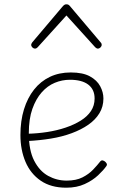

<svg xmlns="http://www.w3.org/2000/svg" viewBox="-20 -856 566 893"><path d="M288 17Q217 17 169.5 -15.5Q122 -48 98.5 -103.5Q75 -159 75 -228Q75 -294 91.5 -347.5Q108 -401 138.5 -439.5Q169 -478 212 -498.5Q255 -519 309 -519Q365 -519 398 -501Q431 -483 446 -455Q461 -427 461 -398Q461 -360 442.5 -329.5Q424 -299 391 -276Q358 -253 313.5 -236.5Q269 -220 217 -211.5Q165 -203 108 -200L109 -234Q154 -235 199.5 -242Q245 -249 285 -262.5Q325 -276 355.5 -295Q386 -314 403 -339.5Q420 -365 420 -398Q420 -440 390.5 -462.5Q361 -485 305 -485Q269 -485 235 -471Q201 -457 174 -426.5Q147 -396 130.5 -349.5Q114 -303 114 -236Q114 -157 139 -108.5Q164 -60 204 -38Q244 -16 290 -16Q334 -16 363.5 -31Q393 -46 413 -67Q433 -88 447 -106Q452 -111 457 -110Q462 -109 468 -105Q473 -101 476 -95.5Q479 -90 475 -84Q462 -65 436.5 -41Q411 -17 374 0Q337 17 288 17ZM143 -630Q136 -630 130.5 -635.5Q125 -641 125 -648Q125 -650 126.5 -653Q128 -656 130 -659L273 -828Q278 -833 281.5 -834.5Q285 -836 289 -836Q293 -836 297 -834.5Q301 -833 305 -828L448 -659Q451 -656 452 -653Q453 -650 453 -648Q453 -641 447.5 -635.5Q442 -630 435 -630Q431 -630 428.5 -632Q426 -634 423 -636L289 -784L155 -636Q153 -634 150 -632Q147 -630 143 -630Z"/></svg>

Font: Playwrite HR Lijeva Thin
Style: Regular
Weight: 250
Designer: Veronika Burian, José Scaglione
Foundry: TypeTogether
Version: Version 1.002